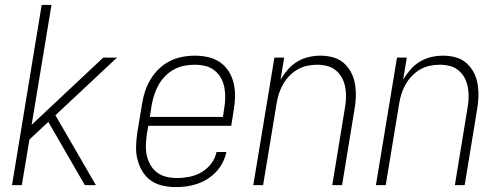

<svg xmlns="http://www.w3.org/2000/svg" viewBox="-20 -755 2040 783"><path d="M326 0 177 -258 100 -186 69 0H29L150 -735H190L109 -246L401 -520H457L206 -285L371 0Z M698 8Q670 8 643 2Q616 -4 595 -19Q574 -34 560.5 -56.5Q547 -79 540.5 -105Q534 -131 535 -159Q536 -187 540 -215L560 -335Q564 -361 572.5 -385.5Q581 -410 595 -433Q609 -456 629 -475Q649 -494 673 -506Q697 -518 723 -523Q749 -528 774 -528Q802 -528 829 -522Q856 -516 877.5 -501Q899 -486 913 -463.5Q927 -441 933 -415Q939 -389 938.5 -361Q938 -333 933 -305L923 -242H585L579 -209Q576 -187 575 -165Q574 -143 578.5 -122Q583 -101 593.5 -82.5Q604 -64 620.5 -51.5Q637 -39 658.5 -34Q680 -29 702 -29Q727 -29 752.5 -34Q778 -39 801.5 -52.5Q825 -66 841.5 -88Q858 -110 863 -135H903Q899 -114 888.5 -93Q878 -72 862 -55Q846 -38 826.5 -25.5Q807 -13 785 -5.5Q763 2 741.5 5Q720 8 698 8ZM591 -278H889L894 -311Q898 -333 898.5 -355Q899 -377 895 -398Q891 -419 881 -437Q871 -455 854.5 -468Q838 -481 817 -486Q796 -491 774 -491Q753 -491 732 -487Q711 -483 691 -472.5Q671 -462 655 -446Q639 -430 628 -411Q617 -392 610 -371Q603 -350 599 -329Z M1013 0 1099 -520H1139L1124 -430Q1137 -452 1154 -471.5Q1171 -491 1193 -504Q1215 -517 1239 -522.5Q1263 -528 1287 -528Q1314 -528 1339 -521Q1364 -514 1382.5 -497.5Q1401 -481 1412.5 -458.5Q1424 -436 1428 -410.5Q1432 -385 1431 -358Q1430 -331 1425 -305L1375 0H1335L1386 -311Q1390 -332 1391 -353.5Q1392 -375 1388.5 -396Q1385 -417 1376 -435Q1367 -453 1351.5 -466.5Q1336 -480 1316 -485.5Q1296 -491 1274 -491Q1254 -491 1234 -487Q1214 -483 1195 -472.5Q1176 -462 1160.5 -446Q1145 -430 1134.5 -411.5Q1124 -393 1117.5 -373Q1111 -353 1108 -333L1053 0Z M1513 0 1599 -520H1639L1624 -430Q1637 -452 1654 -471.5Q1671 -491 1693 -504Q1715 -517 1739 -522.5Q1763 -528 1787 -528Q1814 -528 1839 -521Q1864 -514 1882.5 -497.5Q1901 -481 1912.5 -458.5Q1924 -436 1928 -410.5Q1932 -385 1931 -358Q1930 -331 1925 -305L1875 0H1835L1886 -311Q1890 -332 1891 -353.5Q1892 -375 1888.5 -396Q1885 -417 1876 -435Q1867 -453 1851.5 -466.5Q1836 -480 1816 -485.5Q1796 -491 1774 -491Q1754 -491 1734 -487Q1714 -483 1695 -472.5Q1676 -462 1660.5 -446Q1645 -430 1634.5 -411.5Q1624 -393 1617.5 -373Q1611 -353 1608 -333L1553 0Z"/></svg>

Font: Iosevka Extralight Oblique
Style: Regular
Weight: 200
Italic angle: -9°
Monospace: yes
Designer: Belleve Invis
Foundry: Belleve Invis
Version: Version 32.5.0; ttfautohint (v1.8.4)